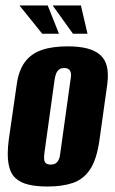

<svg xmlns="http://www.w3.org/2000/svg" viewBox="-20 -672 419 700"><path d="M154 8Q113 8 83.5 1Q54 -6 35.5 -23.5Q17 -41 11 -75Q5 -109 12 -163L41 -364Q48 -415 70.5 -445.5Q93 -476 131.5 -489.5Q170 -503 226 -503Q268 -503 297.5 -495.5Q327 -488 345.5 -471.5Q364 -455 370 -428.5Q376 -402 371 -364L343 -164Q333 -91 308.5 -54.5Q284 -18 245.5 -5Q207 8 154 8ZM165 -72Q176 -72 183 -76.5Q190 -81 194.5 -91Q199 -101 200 -115L237 -381Q240 -395 238.5 -404.5Q237 -414 231 -419Q225 -424 214 -424Q203 -424 196 -419Q189 -414 185 -404.5Q181 -395 179 -381L142 -115Q140 -101 141 -91Q142 -81 148 -76.5Q154 -72 165 -72ZM299 -549H246L172 -652H275ZM195 -549H134L51 -652H154Z"/></svg>

Font: Alumni Sans ExtraBold
Style: Italic
Weight: 800
Italic angle: -8°
Designer: Robert E. Leuschke
Foundry: Robert E. Leuschke
Version: Version 1.016